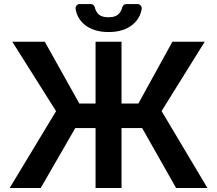

<svg xmlns="http://www.w3.org/2000/svg" viewBox="-20 -935 1080 955"><path d="M258.9 -382.1 41.2 -727.3H202.8L374.6 -420.1H455.3V-727.3H584.5V-420.1H668.3L837.4 -727.3H998.2L783.7 -382.5L1011.7 0H855.8L687.1 -297.9H584.5V0H455.3V-297.9H354.4L182.5 0H28.1ZM588.1 -898.4Q584.2 -881.7 573.5 -869Q557.5 -849.1 519.9 -849.1Q481.5 -849.1 465.6 -869Q454.5 -883.9 451.7 -898.4Q449.9 -905.5 444.4 -910.2Q438.9 -914.8 431.5 -914.8H376.4Q366.8 -914.8 360.8 -907.5Q354.8 -900.2 356.2 -890.6Q363.3 -844.8 398.8 -813.9Q444.2 -775.6 519.9 -775.6Q596.6 -775.6 641.3 -813.9Q677.2 -844.5 684.7 -890.6Q686.1 -900.2 679.9 -907.5Q673.7 -914.8 664.1 -914.8H608.7Q601.2 -914.8 595.5 -910.2Q589.8 -905.5 588.1 -898.4Z"/></svg>

Font: DeltaSans SemiBold
Style: Regular
Weight: 600
Designer: Rasmus Andersson
Foundry: rsms
Version: Version 3.012